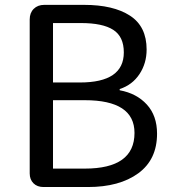

<svg xmlns="http://www.w3.org/2000/svg" viewBox="-20 -753 696 773"><path d="M334 0H155.3Q129.9 0 114.7 -15.1Q99.6 -30.3 99.6 -54.7V-674.8Q99.6 -701.2 115.7 -717.3Q131.8 -733.4 158.2 -733.4H318.4Q436.5 -733.4 503.4 -689.9Q570.3 -646.5 570.3 -553.7Q570.3 -498 541.5 -454.6Q512.7 -411.1 461.9 -394.5V-389.6Q530.3 -377 571.3 -332Q612.3 -287.1 612.3 -214.8Q612.3 -110.4 536.6 -55.2Q460.9 0 334 0ZM305.7 -660.2H193.4V-420.9H301.8Q478.5 -420.9 478.5 -542Q478.5 -605.5 436 -632.8Q393.6 -660.2 305.7 -660.2ZM321.3 -349.6H193.4V-74.2H321.3Q521.5 -74.2 521.5 -217.8Q521.5 -349.6 321.3 -349.6Z"/></svg>

Font: GenSenMaruGothic TW TTF Regular
Style: Regular
Weight: 400
Version: Version 1.301